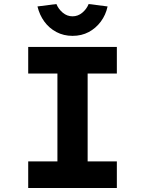

<svg xmlns="http://www.w3.org/2000/svg" viewBox="-20 -933 720 953"><path d="M120 0V-132H265V-568H120V-700H560V-568H415V-132H560V0ZM340 -755Q296 -755 260 -774Q224 -793 200 -826Q176 -859 166 -901L260 -913Q270 -888 291.5 -870Q313 -852 340 -852Q367 -852 388.5 -870Q410 -888 420 -913L514 -901Q505 -859 480.5 -826Q456 -793 420.5 -774Q385 -755 340 -755Z"/></svg>

Font: Lexend Exa SemiBold
Style: Regular
Weight: 600
Designer: Bonnie Shaver-Troup, Thomas Jockin
Foundry: Lexend
Version: Version 1.007